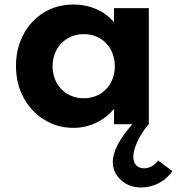

<svg xmlns="http://www.w3.org/2000/svg" viewBox="-20 -548 780 847"><path d="M304 16C374.5 16 436.5 -13.5 483 -67.5V0H564C508 62.5 477.5 121 477.5 166.5C477.5 197.5 489.5 224 513.5 246C537 268 567 279 603.5 279C630 279 656 272.5 680.5 260C705 247 725 229.5 740.5 207L677.5 160C661 182.5 639 194.5 616.5 194.5C584.5 194.5 568 173.5 568 144C568 125 574 102.5 586.5 76C598.5 49.5 615 24.5 636 0H636.5V-512H483V-449.5C443 -499 376.5 -528 304 -528C254.5 -528 211 -516 173 -492.5C134.5 -468.5 104.5 -436 83 -395.5C61.5 -354.5 50.5 -308.5 50.5 -257C50.5 -204.5 62 -157.5 84.5 -116.5C107 -75 137.5 -43 176 -19.5C214.5 4.5 257 16 304 16ZM349.5 -114.5C270 -114.5 212 -174 212 -256C212 -338 271 -397.5 349.5 -397.5C429 -397.5 486.5 -338.5 486.5 -256C486.5 -174 429.5 -114.5 349.5 -114.5Z"/></svg>

Font: Spartan
Style: Bold
Weight: 700
Designer: Matt Bailey, Mirko Velimirovic
Foundry: Matt Bailey
Version: Version 1.003